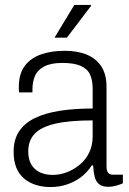

<svg xmlns="http://www.w3.org/2000/svg" viewBox="-20 -743 521 775"><path d="M184 12Q152 12 125 3.5Q98 -5 77.5 -22Q57 -39 46 -66Q35 -93 35 -130Q35 -179 56.5 -212Q78 -245 119 -265.5Q160 -286 219.5 -295.5Q279 -305 354 -305V-385Q354 -419 343.5 -442Q333 -465 306 -477Q279 -489 232 -489Q185 -489 158 -474.5Q131 -460 121 -436Q111 -412 111 -383V-370H57Q56 -375 56 -380Q56 -385 56 -392Q56 -445 80 -477Q104 -509 146 -523.5Q188 -538 241 -538Q294 -538 331.5 -522Q369 -506 389.5 -474Q410 -442 410 -392V-72Q410 -53 416.5 -45.5Q423 -38 435 -38H476V-3Q462 3 447 7Q432 11 417 11Q392 11 379 -0.5Q366 -12 361.5 -32Q357 -52 356 -75H350Q333 -48 307.5 -28.5Q282 -9 250.5 1.5Q219 12 184 12ZM193 -37Q221 -37 249 -47.5Q277 -58 301 -77.5Q325 -97 339.5 -126Q354 -155 354 -192V-257Q261 -257 204 -244Q147 -231 120.5 -203.5Q94 -176 94 -132Q94 -99 107 -78Q120 -57 142 -47Q164 -37 193 -37ZM200 -591 280 -723H347L348 -720L250 -591Z"/></svg>

Font: Archivo SemiCondensed ExtraLight
Style: Regular
Weight: 250
Width: 4
Designer: Hector Gatti
Foundry: Omnibus-Type
Version: Version 2.001